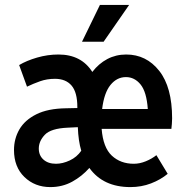

<svg xmlns="http://www.w3.org/2000/svg" viewBox="-20 -751 761 782"><path d="M37 -140Q37 -186 59 -224Q81 -262 128 -285.5Q175 -309 249 -310L295 -311V-315Q295 -375 271.5 -402.5Q248 -430 204 -430Q171 -430 143 -420Q115 -410 90 -398L58 -486Q88 -504 131 -516.5Q174 -529 218 -529Q311 -529 356 -458Q382 -492 417 -510.5Q452 -529 494 -529Q576 -529 628.5 -462.5Q681 -396 681 -269Q681 -257 680 -246Q679 -235 678 -226H394Q400 -150 435.5 -117Q471 -84 525 -84Q549 -84 573.5 -94Q598 -104 617 -119L663 -43Q634 -19 595 -4Q556 11 511 11Q400 11 344 -67Q314 -33 274 -11Q234 11 185 11Q122 11 79.5 -30Q37 -71 37 -140ZM396 -307H582Q577 -377 552.5 -407Q528 -437 493 -437Q456 -437 430 -405Q404 -373 396 -307ZM138 -146Q138 -118 157 -101Q176 -84 208 -84Q235 -84 264 -97.5Q293 -111 311 -137Q299 -177 297 -233L256 -231Q187 -228 162.5 -202Q138 -176 138 -146ZM314 -581 387 -731H506L402 -581Z"/></svg>

Font: Radio Canada Condensed Medium
Style: Regular
Weight: 500
Width: 3
Designer: Charles Daoud, Etienne Aubert Bonn, Alexandre Saumier Demers, Jacques Le Bailly
Foundry: Radio-Canada
Version: Version 2.104; ttfautohint (v1.8.4.7-5d5b);gftools[0.9.28.de